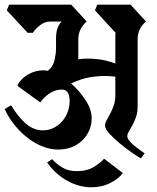

<svg xmlns="http://www.w3.org/2000/svg" viewBox="-42 -659 671 819"><path d="M328 -567Q314 -556 303 -536.5Q292 -517 292 -490V-422Q292 -418 292 -414Q292 -410 291 -406Q310 -409 330 -409Q364 -409 392.5 -404Q421 -399 450 -388V-497Q450 -502 450 -508Q450 -514 451 -519L363 -615L373 -639H515L581 -567Q566 -556 555.5 -536.5Q545 -517 545 -490V-203Q545 -179 538 -159.5Q531 -140 523 -125Q515 -110 508 -98.5Q501 -87 501 -78Q501 -70 509 -59.5Q517 -49 529 -39Q541 -29 553.5 -20Q566 -11 575 -5L559 17Q547 10 521.5 -7.5Q496 -25 470.5 -46Q445 -67 425.5 -88Q406 -109 406 -123Q406 -134 413 -146.5Q420 -159 428 -174Q436 -189 443 -208.5Q450 -228 450 -252V-332Q427 -335 405 -335Q375 -335 339.5 -329Q304 -323 261 -303Q297 -272 323 -232Q349 -192 349 -154Q349 -128 339 -104Q329 -80 310.5 -61.5Q292 -43 265.5 -32Q239 -21 206 -21Q173 -21 139 -34.5Q105 -48 75 -71.5Q45 -95 19.5 -126.5Q-6 -158 -22 -194L5 -210Q40 -154 72 -128.5Q104 -103 141 -103Q167 -103 188 -114Q209 -125 224 -142.5Q239 -160 247 -182.5Q255 -205 255 -228Q255 -277 222 -277Q195 -277 170 -261Q145 -245 130 -222L32 -293Q44 -321 75.5 -340Q107 -359 143 -359Q148 -359 152.5 -358.5Q157 -358 162 -357Q185 -375 191 -403.5Q197 -432 197 -455V-497Q197 -543 221 -567H170Q149 -567 129 -551.5Q109 -536 98 -519H76L-13 -615L-3 -639H262ZM482 79Q466 102 429.5 121Q393 140 346 140Q327 140 304 135Q281 130 256 118Q231 106 206 85.5Q181 65 159 34L180 20Q200 41 224.5 56Q249 71 286 71Q327 71 355 55Q383 39 402 18Z"/></svg>

Font: Jaini
Style: Regular
Weight: 400
Designer: Girish Dalvi, Maithili Shingre
Foundry: Ek Type
Version: Version 1.001;PS 1.000;hotconv 16.6.51;makeotf.lib2.5.65220